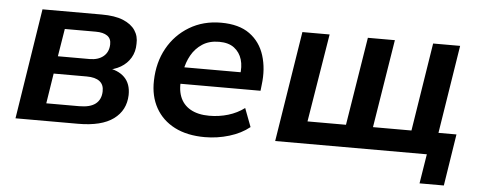

<svg xmlns="http://www.w3.org/2000/svg" viewBox="-45 -610 2126 850"><g transform="rotate(5 1017.5 -185.0)"><path d="M36 0 113 -491H376Q435 -491 471.5 -476Q508 -461 525.5 -435Q543 -409 541 -375Q541 -340 525 -313Q509 -286 481 -269.5Q453 -253 414 -248L416 -259Q470 -253 498.5 -224.5Q527 -196 526 -146Q524 -78 471 -39Q418 0 314 0ZM166 -78H312Q361 -78 385 -97Q409 -116 410 -152Q411 -182 391.5 -197Q372 -212 334 -212H187ZM199 -290H340Q378 -290 401 -309Q424 -328 425 -362Q426 -388 408 -400.5Q390 -413 357 -413H219Z M878 10Q799 10 743.5 -18.5Q688 -47 659 -99Q630 -151 632 -220Q634 -301 669 -364Q704 -427 765.5 -464Q827 -501 906 -501Q986 -501 1033.5 -466.5Q1081 -432 1099.5 -373Q1118 -314 1109 -243L1106 -216H732L742 -290H1027L1009 -274Q1016 -315 1006.5 -346.5Q997 -378 972 -397Q947 -416 905 -416Q861 -416 830.5 -396Q800 -376 782 -344Q764 -312 758 -275L753 -246Q745 -196 758.5 -160Q772 -124 805.5 -105Q839 -86 889 -86Q933 -86 973 -98Q1013 -110 1045 -134L1076 -52Q1039 -22 986 -6Q933 10 878 10Z M1843 131 1864 0H1190L1268 -491H1389L1325 -99H1496L1559 -491H1679L1616 -99H1787L1849 -491H1969L1907 -99H1987L1951 131Z"/></g></svg>

Font: Nunito Sans 11pt
Style: Bold Italic
Weight: 700
Italic angle: -9°
Version: Version 3.101;gftools[0.9.27]